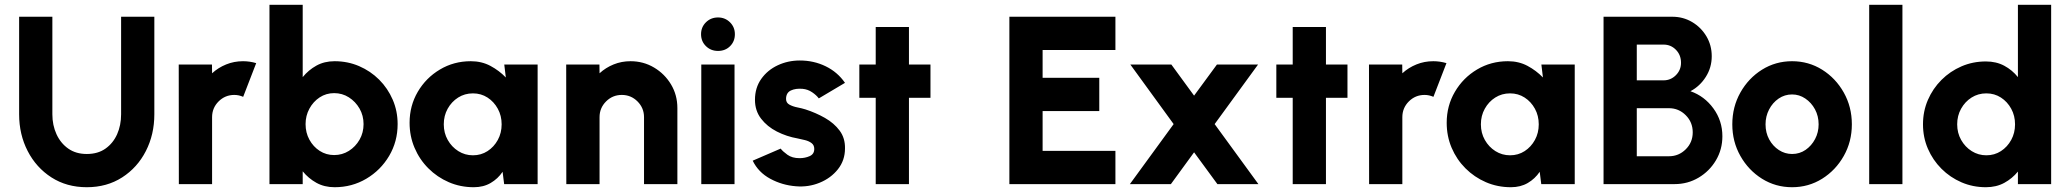

<svg xmlns="http://www.w3.org/2000/svg" viewBox="-20 -770 8658 803"><path d="M343 13Q259 13 195.2 -28Q131.5 -69 95.8 -138.2Q60 -207.5 60 -292V-700H199V-292Q199 -246.5 216.2 -208.8Q233.5 -171 265.5 -148.5Q297.5 -126 343 -126Q389.5 -126 421.2 -148.5Q453 -171 469.8 -208.5Q486.5 -246 486.5 -292V-700H625.5V-292Q625.5 -207.5 590 -138.2Q554.5 -69 490.8 -28Q427 13 343 13Z M728 0 727.5 -500H866.5L867 -463.5Q892.5 -487 925.8 -500.5Q959 -514 996.5 -514Q1024 -514 1051.5 -506L997 -365Q979 -373 960 -373Q921.5 -373 894.2 -345.8Q867 -318.5 867 -280V0Z M1379.5 -514Q1434 -514 1481.8 -493.5Q1529.5 -473 1565.8 -436.8Q1602 -400.5 1622.5 -353Q1643 -305.5 1643 -251Q1643 -178 1607.5 -118Q1572 -58 1512 -22.5Q1452 13 1379.5 13Q1336.5 13 1303.2 -5.5Q1270 -24 1246 -53.5V0H1107V-750H1246V-447.5Q1270 -477 1303.2 -495.5Q1336.5 -514 1379.5 -514ZM1377.5 -121.5Q1411.5 -121.5 1439.2 -139Q1467 -156.5 1483.8 -185.8Q1500.5 -215 1500.5 -251Q1500.5 -286.5 1483.8 -315.8Q1467 -345 1439.2 -362.8Q1411.5 -380.5 1377.5 -380.5Q1344 -380.5 1317 -362.8Q1290 -345 1274 -315.5Q1258 -286 1258 -251Q1258 -215 1274 -185.8Q1290 -156.5 1317 -139Q1344 -121.5 1377.5 -121.5Z M2089 -500H2228.5V0H2088.5L2082 -51.5Q2062.5 -22.5 2032.2 -4.8Q2002 13 1961.5 13Q1905.5 13 1857 -8Q1808.5 -29 1771.5 -66Q1734.5 -103 1713.8 -151.8Q1693 -200.5 1693 -256.5Q1693 -327.5 1727.2 -386Q1761.5 -444.5 1819.8 -479.2Q1878 -514 1949 -514Q1994.5 -514 2031 -494.5Q2067.5 -475 2095.5 -446ZM1958 -120.5Q1992 -120.5 2019 -138Q2046 -155.5 2062 -184.8Q2078 -214 2078 -250Q2078 -286 2062 -315.2Q2046 -344.5 2019 -362Q1992 -379.5 1958 -379.5Q1923.5 -379.5 1896 -362Q1868.5 -344.5 1852.2 -315.2Q1836 -286 1836 -250Q1836 -214 1852.5 -184.8Q1869 -155.5 1896.8 -138Q1924.5 -120.5 1958 -120.5Z M2813 -318V0H2673.5V-280Q2673.5 -318.5 2646.2 -345.8Q2619 -373 2580.5 -373Q2542 -373 2514.8 -345.8Q2487.5 -318.5 2487.5 -280V0H2348.5L2348 -500H2487L2487.5 -463.5Q2513 -487 2546.2 -500.5Q2579.5 -514 2617 -514Q2671 -514 2715.5 -487.5Q2760 -461 2786.5 -416.8Q2813 -372.5 2813 -318Z M2913 -500H3052V0H2913ZM2983 -557Q2953 -557 2932.5 -577Q2912 -597 2912 -627Q2912 -656.5 2932.5 -676.8Q2953 -697 2983 -697Q3012.5 -697 3033 -676.8Q3053.5 -656.5 3053.5 -627Q3053.5 -597 3033.5 -577Q3013.5 -557 2983 -557Z M3308.5 9Q3251 4.5 3201.2 -22.5Q3151.5 -49.5 3128 -98L3245 -148.5Q3253.5 -137 3273.2 -122.8Q3293 -108.5 3324 -108.5Q3347 -108.5 3366.2 -117Q3385.5 -125.5 3385.5 -147Q3385.5 -163 3374.2 -171.5Q3363 -180 3346.8 -184Q3330.5 -188 3316 -191Q3270 -199 3229.2 -219.8Q3188.5 -240.5 3163 -273.8Q3137.5 -307 3137.5 -352.5Q3137.5 -403 3163.8 -440Q3190 -477 3232.8 -497Q3275.5 -517 3325 -517Q3383.5 -517 3433.2 -492.8Q3483 -468.5 3514 -423.5L3404.5 -358.5Q3394.5 -372 3376.5 -384.2Q3358.5 -396.5 3336.5 -398.5Q3307.5 -401 3287.5 -391.5Q3267.5 -382 3267.5 -356Q3267.5 -340 3281.8 -332.2Q3296 -324.5 3315 -320.8Q3334 -317 3348.5 -312.5Q3392 -298.5 3430.2 -276.8Q3468.5 -255 3491.8 -223.5Q3515 -192 3514 -149Q3514 -99.5 3484.5 -62.2Q3455 -25 3408 -5.8Q3361 13.5 3308.5 9Z M3871.5 -361H3781.5V0H3642.5V-361H3574V-500H3642.5V-657H3781.5V-500H3871.5Z M4201.5 0V-700H4645V-561H4340.5V-444.5H4577.5V-305.5H4340.5V-139H4645V0Z M4705.5 0 4888.5 -251 4707.5 -500H4879L4974 -370L5069.5 -500H5241.5L5060 -251L5243 0H5071.5L4974 -133L4877 0Z M5615.5 -361H5525.5V0H5386.5V-361H5318V-500H5386.5V-657H5525.5V-500H5615.5Z M5706 0 5705.5 -500H5844.5L5845 -463.5Q5870.5 -487 5903.8 -500.5Q5937 -514 5974.5 -514Q6002 -514 6029.5 -506L5975 -365Q5957 -373 5938 -373Q5899.5 -373 5872.2 -345.8Q5845 -318.5 5845 -280V0Z M6426.5 -500H6566V0H6426L6419.5 -51.5Q6400 -22.5 6369.8 -4.8Q6339.5 13 6299 13Q6243 13 6194.5 -8Q6146 -29 6109 -66Q6072 -103 6051.2 -151.8Q6030.5 -200.5 6030.5 -256.5Q6030.5 -327.5 6064.8 -386Q6099 -444.5 6157.2 -479.2Q6215.5 -514 6286.5 -514Q6332 -514 6368.5 -494.5Q6405 -475 6433 -446ZM6295.5 -120.5Q6329.5 -120.5 6356.5 -138Q6383.5 -155.5 6399.5 -184.8Q6415.5 -214 6415.5 -250Q6415.5 -286 6399.5 -315.2Q6383.5 -344.5 6356.5 -362Q6329.5 -379.5 6295.5 -379.5Q6261 -379.5 6233.5 -362Q6206 -344.5 6189.8 -315.2Q6173.5 -286 6173.5 -250Q6173.5 -214 6190 -184.8Q6206.5 -155.5 6234.2 -138Q6262 -120.5 6295.5 -120.5Z M6686.5 0V-700H6974Q7019.5 -700 7057 -677.8Q7094.5 -655.5 7116.8 -618Q7139 -580.5 7139 -535Q7139 -487.5 7114.2 -448.5Q7089.5 -409.5 7050 -388.5Q7108.5 -368 7146 -316.5Q7183.5 -265 7183.5 -200Q7183.5 -145 7156.5 -99.5Q7129.5 -54 7084 -27Q7038.5 0 6983.5 0ZM6825.5 -434H6937.5Q6967.5 -434 6989 -455.5Q7010.5 -477 7010.5 -507.5Q7010.5 -540 6989.2 -561.8Q6968 -583.5 6937.5 -583.5H6825.5ZM6825.5 -116.5H6960Q7001 -116.5 7030.2 -145.5Q7059.5 -174.5 7059.5 -216.5Q7059.5 -259 7030.2 -288.2Q7001 -317.5 6960 -317.5H6825.5Z M7475 13Q7406 13 7349.2 -22.5Q7292.5 -58 7258.8 -117.8Q7225 -177.5 7225 -250Q7225 -323 7258.8 -383Q7292.5 -443 7349.2 -478.5Q7406 -514 7475 -514Q7544 -514 7600.8 -478.5Q7657.5 -443 7691.2 -383Q7725 -323 7725 -250Q7725 -177.5 7691.2 -117.8Q7657.5 -58 7600.8 -22.5Q7544 13 7475 13ZM7475 -126Q7506.5 -126 7531.5 -143.2Q7556.5 -160.5 7571.2 -188.5Q7586 -216.5 7586 -250Q7586 -284.5 7570.8 -312.8Q7555.5 -341 7530.2 -358Q7505 -375 7475 -375Q7444 -375 7418.8 -357.8Q7393.5 -340.5 7378.8 -312Q7364 -283.5 7364 -250Q7364 -215 7379.2 -187Q7394.5 -159 7419.8 -142.5Q7445 -126 7475 -126Z M7797.5 0V-750H7936.5V0Z M8419.5 -750H8558.5V0H8419.5V-52.5Q8396 -23.5 8362.5 -5.2Q8329 13 8285.5 13Q8231 13 8183.5 -7.5Q8136 -28 8099.8 -64.2Q8063.5 -100.5 8043 -148Q8022.5 -195.5 8022.5 -250Q8022.5 -304.5 8043 -352Q8063.5 -399.5 8099.8 -435.8Q8136 -472 8183.5 -492.5Q8231 -513 8285.5 -513Q8329 -513 8362.5 -495Q8396 -477 8419.5 -447.5ZM8287.5 -120.5Q8321.5 -120.5 8348.5 -138Q8375.5 -155.5 8391.5 -184.8Q8407.5 -214 8407.5 -250Q8407.5 -286 8391.5 -315.2Q8375.5 -344.5 8348.5 -362Q8321.5 -379.5 8287.5 -379.5Q8253 -379.5 8225.5 -362Q8198 -344.5 8181.8 -315.2Q8165.5 -286 8165.5 -250Q8165.5 -214 8182 -184.8Q8198.5 -155.5 8226.2 -138Q8254 -120.5 8287.5 -120.5Z"/></svg>

Font: Urbanist ExtraBold
Style: Regular
Weight: 800
Designer: Corey Hu
Foundry: Corey Hu
Version: Version 1.330; ttfautohint (v1.8.4.7-5d5b)